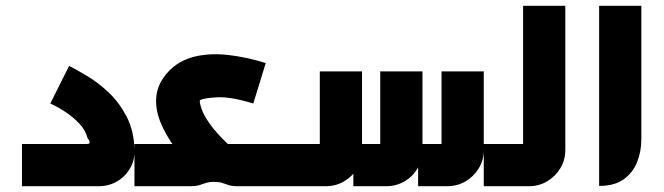

<svg xmlns="http://www.w3.org/2000/svg" viewBox="-20 -644 2298 664"><path d="M56 0V-146H280Q292 -146 290 -153.5Q288 -161 283 -166Q275 -195 254 -217Q233 -239 207.5 -256Q182 -273 154 -286L219 -416Q245 -403 282.5 -380.5Q320 -358 356 -324Q392 -290 417.5 -241.5Q443 -193 445 -128Q447 -92 430.5 -63Q414 -34 385.5 -17Q357 0 320 0Z M917 0V-146H946V0ZM665 -45Q622 -85 587.5 -130.5Q553 -176 534.5 -222.5Q516 -269 521 -313Q526 -357 562 -396Q599 -435 652 -448Q705 -461 768 -454Q831 -447 899 -426L856 -286Q778 -310 731 -307.5Q684 -305 671 -297Q670 -289 677 -267.5Q684 -246 706 -215Q728 -184 768 -146ZM445 0V-146H927V0H802Q782 0 770.5 -4Q759 -8 748 -11.5Q737 -15 719 -15Q703 -15 691.5 -11Q680 -7 668.5 -3.5Q657 0 637 0Z M927 0V-146H1103Q1099 -142 1095 -137.5Q1091 -133 1086 -129V-397H1232V-125Q1232 -90 1215 -61.5Q1198 -33 1169.5 -16.5Q1141 0 1106 0ZM1202 0V-146H1313Q1308 -142 1304 -137.5Q1300 -133 1295 -129V-397H1441V-125Q1441 -90 1424 -61.5Q1407 -33 1378.5 -16.5Q1350 0 1315 0ZM1426 0V-146H1524Q1520 -142 1515.5 -137.5Q1511 -133 1507 -129V-397H1653V-125Q1653 -90 1635.5 -61.5Q1618 -33 1589.5 -16.5Q1561 0 1526 0Z M1653 0V-146H1806Q1802 -142 1797.5 -137.5Q1793 -133 1789 -129V-624H1935V-125Q1935 -91 1918 -62.5Q1901 -34 1872.5 -17Q1844 0 1809 0Z M2052 -1V-624H2198V-162Q2198 -121 2183.5 -84Q2169 -47 2137 -24Q2105 -1 2052 -1Z"/></svg>

Font: Mada
Style: Bold
Weight: 700
Designer: Khaled Hosny
Version: Version 1.5